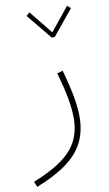

<svg xmlns="http://www.w3.org/2000/svg" viewBox="-95 -630 543 957"><g transform="rotate(-10 176.0 -151.5)"><path d="M229 -440.9 333.5 -568.4 316.4 -583.5 221.2 -465.8 126 -583.5 108.9 -568.4 213.4 -440.9ZM210 -260.3Q232.4 -180.7 242.2 -125.7Q252 -70.8 252 -26.9Q252 37.6 227.3 87.2Q202.6 136.7 147.9 176.3Q93.3 215.8 2.4 252L13.2 279.8Q108.9 242.2 168 198.5Q227.1 154.8 254.4 99.4Q281.7 43.9 281.7 -28.8Q281.7 -73.7 271.7 -129.6Q261.7 -185.5 238.8 -268.1Z"/></g></svg>

Font: Estedad-FD-VF Thin
Style: Regular
Weight: 100
Designer: Amin Abedi
Version: Version 5.0